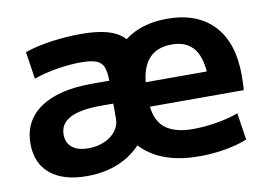

<svg xmlns="http://www.w3.org/2000/svg" viewBox="-63 -628 1030 735"><g transform="rotate(-10 452.0 -260.0)"><path d="M244 -94Q279 -94 307 -106.5Q335 -119 351 -140Q367 -161 367 -187V-246H319Q238 -246 198.5 -225Q159 -204 159 -162Q159 -130 181 -112Q203 -94 244 -94ZM220 10Q129 10 78.5 -31.5Q28 -73 28 -149Q28 -238 98.5 -286.5Q169 -335 299 -335H367Q367 -370 359 -389Q351 -408 330.5 -415.5Q310 -423 273 -423Q228 -423 179.5 -415Q131 -407 88 -392L72 -498Q119 -514 176.5 -522Q234 -530 291 -530Q369 -530 415 -511Q461 -492 481.5 -447.5Q502 -403 502 -329V-270Q502 -186 466.5 -122.5Q431 -59 368 -24.5Q305 10 220 10ZM658 10Q518 10 442.5 -60Q367 -130 367 -260Q367 -386 436 -458Q505 -530 626 -530Q743 -530 806.5 -462Q870 -394 870 -269Q870 -255 869.5 -237Q869 -219 868 -210H444V-305H761L742 -276Q742 -354 713.5 -392Q685 -430 626 -430Q564 -430 533 -390.5Q502 -351 502 -273V-233Q502 -163 539 -130Q576 -97 652 -97Q695 -97 743 -105Q791 -113 828 -127L844 -22Q807 -7 757.5 1.5Q708 10 658 10Z"/></g></svg>

Font: M PLUS 1 Thin
Style: Bold
Weight: 700
Version: Version 1.001